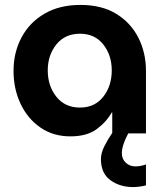

<svg xmlns="http://www.w3.org/2000/svg" viewBox="-20 -542 678 780"><path d="M266 12Q196 12 144 -24Q92 -60 63.5 -120.5Q35 -181 35 -254Q35 -329 67.5 -390Q100 -451 161 -486.5Q222 -522 307 -522Q393 -522 452 -486Q511 -450 542 -389Q573 -328 573 -254V0H501Q490 20 482.5 41.5Q475 63 475 80Q475 104 491 119Q507 134 530 134Q551 134 573 126V211Q563 214 547.5 216Q532 218 521 218Q467 218 428.5 190Q390 162 390 104Q390 80 404 52Q418 24 436 -2V-85H434Q411 -45 371.5 -16.5Q332 12 266 12ZM305 -105Q365 -105 399.5 -149Q434 -193 434 -256Q434 -318 399.5 -361.5Q365 -405 305 -405Q244 -405 209 -361.5Q174 -318 174 -256Q174 -193 209 -149Q244 -105 305 -105Z"/></svg>

Font: MuseoModerno SemiBold
Style: Regular
Weight: 600
Designer: Pablo Cosgaya, Héctor Gatti, Marcela Romero, and the Authors of The MuseoModerno Project.
Foundry: Omnibus-Type Team
Version: Version 1.001